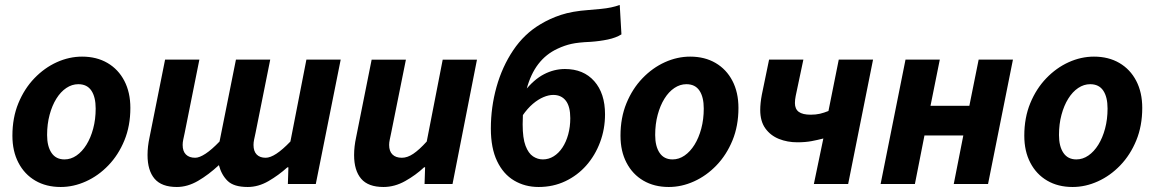

<svg xmlns="http://www.w3.org/2000/svg" viewBox="-20 -734 4608 766"><path d="M222.1 12Q164.2 12 120.9 -13.3Q77.6 -38.6 53.6 -84.7Q29.5 -130.8 29.5 -192.5Q29.5 -264.4 53.3 -322.2Q77.1 -380.1 117.1 -421.7Q157.2 -463.4 206.6 -485.8Q256.1 -508.1 307.5 -508.1Q365.4 -508.1 408.8 -482.8Q452.1 -457.5 476.1 -411.4Q500.1 -365.3 500.1 -303.6Q500.1 -231.7 476.3 -173.9Q452.6 -116.1 412.5 -74.4Q372.5 -32.7 323 -10.4Q273.6 12 222.1 12ZM237.3 -98Q262.7 -98 285.2 -113.5Q307.7 -129 324.8 -156.5Q341.9 -184 351.8 -221Q361.7 -258 361.7 -300.9Q361.7 -346.9 344.5 -372.5Q327.3 -398.1 292.4 -398.1Q267.2 -398.1 244.6 -383Q222 -367.9 204.9 -340.4Q187.8 -313 177.9 -276Q167.9 -239 167.9 -195.2Q167.9 -150.3 185.5 -124.2Q203.1 -98 237.3 -98Z M685.6 12Q624.8 12 596.7 -20.9Q568.6 -53.8 568.6 -115.5Q568.6 -132.7 570.6 -150.2Q572.6 -167.6 576.6 -186.1L638.6 -496.1H775.4L716.7 -203.3Q713.5 -188.7 711.1 -177.3Q708.7 -165.8 708.7 -155.8Q708.7 -130.4 721.9 -117.5Q735 -104.6 758.8 -104.6Q775.4 -104.6 800 -120.7Q824.5 -136.7 855.9 -169.4L921.3 -496.1H1058.1L999.4 -203.3Q996.2 -188.7 993.8 -177.3Q991.4 -165.8 991.4 -155.8Q991.4 -130.4 1004.2 -117.5Q1016.9 -104.6 1039.8 -104.6Q1058.1 -104.6 1082.7 -120.7Q1107.2 -136.7 1138.6 -169.4L1202.4 -496.1H1339.2L1239.9 0H1128.5L1130.6 -66.5H1126.6Q1091.6 -34.9 1051.1 -11.4Q1010.7 12 968.3 12Q913.2 12 888.4 -12Q863.6 -36 853.3 -75.2Q812.2 -36.9 770.1 -12.4Q728 12 685.6 12Z M1509.8 12Q1448.8 12 1420.8 -21Q1392.7 -54 1392.7 -115.4Q1392.7 -132.4 1394.7 -150Q1396.7 -167.6 1400.7 -186L1462.7 -496H1599.4L1540.5 -203.4Q1537.5 -188.6 1535 -177.2Q1532.5 -165.8 1532.5 -155.9Q1532.5 -130.5 1545.8 -117.6Q1559 -104.6 1583.3 -104.6Q1605.5 -104.6 1629.1 -120.6Q1652.8 -136.6 1682.5 -169.4L1746.2 -496H1882.9L1785.4 0H1673.8L1676 -66.6H1672Q1638.8 -35.3 1596.6 -11.7Q1554.4 12 1509.8 12Z M2128.8 12Q2074.6 12 2031.3 -13.6Q1988 -39.2 1963.2 -91.1Q1938.3 -143 1938.3 -221.1Q1938.3 -306.2 1960.9 -387.2Q1983.6 -468.1 2027.5 -533.5Q2071.5 -598.9 2135.4 -636.8Q2173.5 -660 2218.3 -674.7Q2263 -689.4 2328.3 -694.1Q2355.7 -696.4 2377.7 -698.5Q2399.6 -700.6 2418.1 -704.5Q2436.5 -708.4 2452.5 -714.2L2459.3 -596.9Q2437.8 -583.3 2404.7 -576.3Q2371.6 -569.4 2334.9 -567Q2287.1 -565 2259.7 -558.9Q2232.3 -552.8 2204.5 -539.7Q2158.6 -518.6 2127.7 -478.5Q2096.9 -438.4 2081 -378.3Q2065.2 -318.2 2065.2 -237.9Q2065.2 -182.6 2076.7 -152.4Q2088.2 -122.2 2106.6 -110.1Q2125 -98 2145.7 -98Q2169 -98 2188.9 -110.4Q2208.9 -122.7 2223.8 -145.2Q2238.7 -167.7 2246.9 -197.7Q2255.2 -227.8 2255.2 -262.5Q2255.2 -309.2 2237.4 -332.2Q2219.5 -355.3 2187.3 -355.3Q2169 -355.3 2148.2 -346.5Q2127.3 -337.7 2106 -319.8Q2084.7 -301.8 2064.4 -272.5L2071.9 -369Q2109.7 -416.8 2150.1 -437.7Q2190.6 -458.7 2233.8 -458.7Q2308 -458.7 2350.9 -410.1Q2393.8 -361.5 2393.8 -278Q2393.8 -219.2 2374.1 -166.7Q2354.5 -114.2 2319.2 -74.1Q2283.9 -34 2235.3 -11Q2186.7 12 2128.8 12Z M2648.1 12Q2590.2 12 2546.9 -13.3Q2503.6 -38.6 2479.6 -84.7Q2455.5 -130.8 2455.5 -192.5Q2455.5 -264.4 2479.3 -322.2Q2503.1 -380.1 2543.1 -421.7Q2583.2 -463.4 2632.6 -485.8Q2682.1 -508.1 2733.5 -508.1Q2791.4 -508.1 2834.8 -482.8Q2878.1 -457.5 2902.1 -411.4Q2926.1 -365.3 2926.1 -303.6Q2926.1 -231.7 2902.3 -173.9Q2878.6 -116.1 2838.5 -74.4Q2798.5 -32.7 2749 -10.4Q2699.6 12 2648.1 12ZM2663.3 -98Q2688.7 -98 2711.2 -113.5Q2733.7 -129 2750.8 -156.5Q2767.9 -184 2777.8 -221Q2787.7 -258 2787.7 -300.9Q2787.7 -346.9 2770.5 -372.5Q2753.3 -398.1 2718.4 -398.1Q2693.2 -398.1 2670.6 -383Q2648 -367.9 2630.9 -340.4Q2613.8 -313 2603.9 -276Q2593.9 -239 2593.9 -195.2Q2593.9 -150.3 2611.5 -124.2Q2629.1 -98 2663.3 -98Z M3227 0 3264.8 -181.5Q3242.4 -175.6 3218 -171Q3193.6 -166.3 3161.1 -166.3Q3121.3 -166.3 3087.8 -179.7Q3054.2 -193.1 3033.6 -221.5Q3013 -250 3013 -295.4Q3013 -322.2 3019.4 -356.1L3048.3 -496.1H3185.1L3154.5 -351.2Q3152.9 -343.4 3152.2 -336.7Q3151.4 -330.1 3151.4 -322.8Q3151.4 -299.1 3166.8 -287.7Q3182.2 -276.4 3214.2 -276.4Q3234.9 -276.4 3251.2 -280.2Q3267.4 -284 3285.2 -291.2L3326.3 -496.1H3463.1L3363.8 0Z M3493.3 0 3592.6 -496.1H3729.4L3692.3 -311.8H3847.3L3884.4 -496.1H4021.2L3921.9 0H3785.1L3823.2 -193.5H3668.2L3630.1 0Z M4259.1 12Q4201.2 12 4157.9 -13.3Q4114.6 -38.6 4090.6 -84.7Q4066.5 -130.8 4066.5 -192.5Q4066.5 -264.4 4090.3 -322.2Q4114.1 -380.1 4154.1 -421.7Q4194.2 -463.4 4243.6 -485.8Q4293.1 -508.1 4344.5 -508.1Q4402.4 -508.1 4445.8 -482.8Q4489.1 -457.5 4513.1 -411.4Q4537.1 -365.3 4537.1 -303.6Q4537.1 -231.7 4513.3 -173.9Q4489.6 -116.1 4449.5 -74.4Q4409.5 -32.7 4360 -10.4Q4310.6 12 4259.1 12ZM4274.3 -98Q4299.7 -98 4322.2 -113.5Q4344.7 -129 4361.8 -156.5Q4378.9 -184 4388.8 -221Q4398.7 -258 4398.7 -300.9Q4398.7 -346.9 4381.5 -372.5Q4364.3 -398.1 4329.4 -398.1Q4304.2 -398.1 4281.6 -383Q4259 -367.9 4241.9 -340.4Q4224.8 -313 4214.9 -276Q4204.9 -239 4204.9 -195.2Q4204.9 -150.3 4222.5 -124.2Q4240.1 -98 4274.3 -98Z"/></svg>

Font: Source Sans Variable
Style: Italic
Weight: 200
Italic angle: -11°
Designer: Paul D. Hunt
Foundry: Adobe Systems Incorporated
Version: Version 3.006;hotconv 1.0.111;makeotfexe 2.5.65597